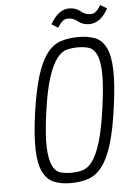

<svg xmlns="http://www.w3.org/2000/svg" viewBox="-58 -885 621 937"><g transform="rotate(-5 252.5 -416.5)"><path d="M106 -343Q91 -233 93.5 -164Q96 -95 115.5 -56.5Q135 -18 169 -4Q203 10 251 10Q301 10 339 -3.5Q377 -17 406 -55.5Q435 -94 456 -163Q477 -232 492 -343Q507 -453 505 -522Q503 -591 484.5 -630Q466 -669 432 -683Q398 -697 350 -697Q300 -697 261.5 -684Q223 -671 194 -632.5Q165 -594 143.5 -525Q122 -456 106 -343ZM161 -343Q176 -452 196 -513Q216 -574 239 -604Q262 -634 288 -640.5Q314 -647 342 -647Q371 -647 395 -640Q419 -633 433.5 -603Q448 -573 449.5 -512Q451 -451 436 -343Q421 -235 402 -174Q383 -113 360.5 -83.5Q338 -54 312 -47Q286 -40 257 -40Q229 -40 205 -46.5Q181 -53 166 -83Q151 -113 148.5 -174Q146 -235 161 -343ZM255 -751Q267 -770 278.5 -780.5Q290 -791 307 -791Q333 -791 354.5 -773Q376 -755 409 -755Q435 -755 458 -771.5Q481 -788 501 -824L469 -843Q459 -826 447 -814.5Q435 -803 418 -803Q392 -803 370.5 -821.5Q349 -840 316 -840Q290 -840 267 -823Q244 -806 224 -770Z"/></g></svg>

Font: Secuela Light
Style: Italic
Weight: 300
Italic angle: -8°
Designer: Fernando Haro
Foundry: deFharo
Version: Version 1.708